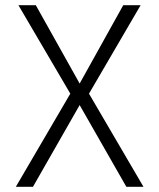

<svg xmlns="http://www.w3.org/2000/svg" viewBox="-20 -720 614 740"><path d="M251 -359 51 -700H118L287 -398L455 -700H522L323 -359L533 0H467L287 -315L107 0H41Z"/></svg>

Font: Sarabun ExtraLight
Style: Regular
Weight: 275
Designer: Suppakit Chalermlarp | Katatrad Co.,Ltd.
Foundry: Cadson Demak Co.,Ltd.
Version: Version 1.000; ttfautohint (v1.6)